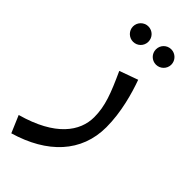

<svg xmlns="http://www.w3.org/2000/svg" viewBox="-292 -620 918 918"><g transform="rotate(45 166.5 -161.5)"><path d="M7 251C195 196 308 78 308 -91C308 -192 279 -293 255 -359L161 -325C209 -220 233 -158 233 -84C233 11 165 110 -30 164ZM212 -522C212 -493 235 -470 264 -470C292 -470 316 -493 316 -522C316 -551 292 -574 264 -574C235 -574 212 -551 212 -522ZM109 -470C138 -470 161 -493 161 -522C161 -551 138 -574 109 -574C81 -574 57 -551 57 -522C57 -493 81 -470 109 -470Z"/></g></svg>

Font: FiraGO Unicode
Style: Regular
Weight: 400
Designer: bBox Type
Foundry: bBox Type GmbH
Version: Version 1.001;PS 001.001;hotconv 1.0.88;makeotf.lib2.5.64775